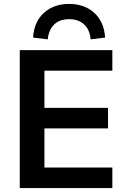

<svg xmlns="http://www.w3.org/2000/svg" viewBox="-20 -961 650 981"><path d="M81 0V-705H554V-600H207V-410H532V-305H207V-105H554V0ZM224 -760 149 -769Q154 -850 204.5 -895.5Q255 -941 333 -941Q412 -941 462 -895Q512 -849 517 -769L443 -760Q439 -809 410 -836Q381 -863 333 -863Q285 -863 257 -836Q229 -809 224 -760Z"/></svg>

Font: Nunito Sans 11pt
Style: Bold
Weight: 700
Version: Version 3.101;gftools[0.9.27]